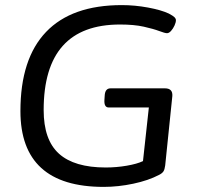

<svg xmlns="http://www.w3.org/2000/svg" viewBox="-20 -726 779 752"><path d="M386 6Q60 6 60 -291Q60 -496 160.5 -601Q261 -706 457 -706Q508 -706 559.5 -696.5Q611 -687 641 -673Q658 -664 663.5 -658.5Q669 -653 669 -647Q669 -638 663.5 -626Q658 -614 650 -605Q642 -596 634 -596Q626 -596 603.5 -604.5Q581 -613 543 -621.5Q505 -630 450 -630Q151 -630 151 -295Q151 -178 211 -124Q271 -70 394 -70Q436 -70 476.5 -77Q517 -84 540 -95L563 -305H406Q387 -305 389 -335L390 -350Q391 -380 413 -380H626Q657 -380 655 -350L627 -78Q625 -62 620 -54.5Q615 -47 603 -41Q561 -19 502 -6.5Q443 6 386 6Z"/></svg>

Font: Asap Semi Expanded Semi Expanded Regular
Style: Italic
Weight: 400
Width: 6
Italic angle: -6°
Designer: Pablo Cosgaya
Foundry: Omnibus-Type
Version: Version 3.001; ttfautohint (v1.8.4.7-5d5b)